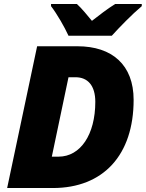

<svg xmlns="http://www.w3.org/2000/svg" viewBox="-20 -947 734 967"><path d="M325 -767H543C582 -810 644 -874 694 -916V-927H560C519 -901 480 -871 443 -842C425 -864 389 -908 367 -927H237V-916C267 -877 305 -811 325 -767ZM16 0H246C501 0 653 -167 653 -444C653 -620 545 -714 370 -714H167ZM275 -158H241L325 -558H360C423 -558 460 -515 460 -434C460 -269 385 -158 275 -158Z"/></svg>

Font: Noto Sans Black
Style: Italic
Weight: 900
Italic angle: -12°
Designer: Monotype Design Team
Foundry: Monotype Imaging Inc.
Version: Version 2.013